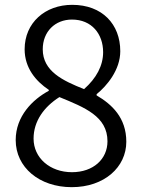

<svg xmlns="http://www.w3.org/2000/svg" viewBox="-20 -762 589 795"><path d="M277 13C412 13 503 -70 503 -175C503 -275 443 -330 380 -367V-372C422 -406 478 -472 478 -550C478 -662 403 -742 279 -742C167 -742 82 -668 82 -558C82 -481 128 -426 182 -390V-386C115 -350 45 -281 45 -182C45 -69 143 13 277 13ZM328 -393C240 -428 157 -467 157 -558C157 -631 208 -681 278 -681C360 -681 407 -621 407 -546C407 -490 379 -438 328 -393ZM278 -49C187 -49 119 -108 119 -188C119 -261 163 -320 226 -360C331 -317 425 -280 425 -177C425 -103 366 -49 278 -49Z"/></svg>

Font: Noto Sans KR DemiLight
Style: Regular
Weight: 350
Designer: Ryoko NISHIZUKA 西塚涼子 (kana, bopomofo & ideographs); Paul D. Hunt (Latin, Greek & Cyrillic); Sandoll Communications 산돌커뮤니
Foundry: Adobe
Version: Version 2.004;hotconv 1.0.118;makeotfexe 2.5.65603